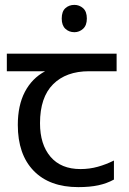

<svg xmlns="http://www.w3.org/2000/svg" viewBox="-20 -757 530 787"><path d="M285 -737Q305 -737 320.5 -723.5Q336 -710 336 -681Q336 -653 320.5 -639Q305 -625 285 -625Q263 -625 248 -639Q233 -653 233 -681Q233 -710 248 -723.5Q263 -737 285 -737ZM301 10Q183 10 118 -57Q53 -124 53 -245Q53 -325 82 -380.5Q111 -436 165 -465H8V-537H458V-465H345Q251 -465 197.5 -411.5Q144 -358 144 -252Q144 -165 187 -114.5Q230 -64 310 -64Q347 -64 381 -73.5Q415 -83 447 -99V-21Q418 -5 383 2.5Q348 10 301 10Z"/></svg>

Font: utamil15
Style: Book
Weight: 400
Designer: Jelle Bosma - Monotype Design Team
Foundry: Monotype Imaging Inc.
Version: Version 2.003